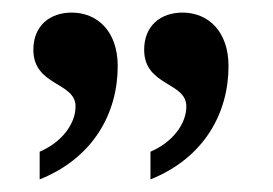

<svg xmlns="http://www.w3.org/2000/svg" viewBox="-20 -667 434 305"><path d="M43 -382C128 -416 167 -487 167 -562C167 -618 134 -647 94 -647C59 -647 33 -626 33 -588C33 -530 100 -537 100 -498C100 -470 78 -441 43 -426ZM219 -382C304 -416 343 -487 343 -562C343 -618 310 -647 270 -647C235 -647 209 -626 209 -588C209 -530 276 -537 276 -498C276 -470 254 -441 219 -426Z"/></svg>

Font: Noto Serif Hebrew SemiCondensed Medium
Style: Regular
Weight: 500
Width: 4
Designer: Monotype Design Team
Foundry: Monotype Imaging Inc.
Version: Version 2.004